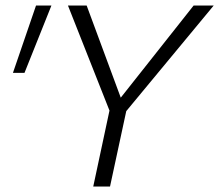

<svg xmlns="http://www.w3.org/2000/svg" viewBox="-20 -678 797 698"><path d="M111 -658H167L69 -413H27ZM439 -274 380 0H319L378 -276L227 -658H295L419 -323L684 -658H757Z"/></svg>

Font: Ysabeau Infant Semilight
Style: Italic
Weight: 300
Italic angle: -12°
Designer: Christian Thalmann (Catharsis Fonts)
Version: Version 0.003